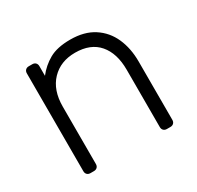

<svg xmlns="http://www.w3.org/2000/svg" viewBox="-120 -669 831 809"><g transform="rotate(-30 295.0 -265.0)"><path d="M103 0Q93 0 87 -6Q81 -12 81 -22V-498Q81 -508 87 -514Q93 -520 103 -520H120Q130 -520 136 -514Q142 -508 142 -498V-451Q169 -486 207.5 -508Q246 -530 310 -530Q378 -530 423.5 -500.5Q469 -471 491.5 -420.5Q514 -370 514 -306V-22Q514 -12 508 -6Q502 0 492 0H475Q465 0 459 -6Q453 -12 453 -22V-301Q453 -381 414 -426.5Q375 -472 300 -472Q229 -472 185.5 -426.5Q142 -381 142 -301V-22Q142 -12 136 -6Q130 0 120 0Z"/></g></svg>

Font: Rubik Light Light
Style: Regular
Weight: 300
Version: Version 2.101